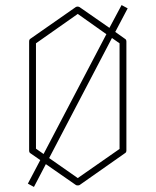

<svg xmlns="http://www.w3.org/2000/svg" viewBox="-20 -782 614 758"><path d="M460 -762 484 -749 435 -656 473 -629Q479 -626 479 -618V-188Q479 -180 473 -177L295 -52Q293 -50 287 -50Q281 -50 279 -52L161 -134L114 -44L90 -57L139 -150L100 -177Q95 -180 95 -188V-618Q95 -626 100 -629L279 -754Q286 -758 294 -754L412 -672ZM122 -195 152 -174 400 -647 287 -727 122 -611ZM452 -611 422 -632 174 -158 287 -79 452 -194Z"/></svg>

Font: Envoyer
Style: Regular
Weight: 400
Version: Version 0.1